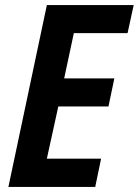

<svg xmlns="http://www.w3.org/2000/svg" viewBox="-20 -734 545 754"><path d="M354 0 377 -111H164L209 -316H406L429 -426H232L270 -604H481L505 -714H164L13 0Z"/></svg>

Font: Noto Sans UI SemiCondensed
Style: Bold Italic
Weight: 700
Width: 4
Designer: Monotype Design Team
Foundry: Monotype Imaging Inc.
Version: 1.001